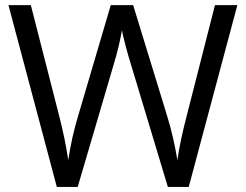

<svg xmlns="http://www.w3.org/2000/svg" viewBox="-20 -734 966 754"><path d="M721.2 0H639.2L495.1 -478Q484.9 -509.8 472.2 -558.1Q459.5 -606.4 459 -616.2Q448.2 -551.8 424.8 -475.1L285.2 0H203.1L13.2 -713.9H101.1L213.9 -272.9Q237.3 -180.2 248 -105Q261.2 -194.3 287.1 -279.8L415 -713.9H502.9L637.2 -275.9Q660.6 -200.2 676.8 -105Q686 -174.3 711.9 -273.9L824.2 -713.9H912.1Z"/></svg>

Font: f05545470
Style: Regular
Weight: 400
Foundry: Ascender Corporation
Version: Version 1.10